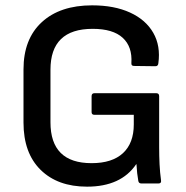

<svg xmlns="http://www.w3.org/2000/svg" viewBox="-20 -687 696 719"><path d="M306 12Q196 12 132 -51Q68 -114 68 -228V-427Q68 -541 136.5 -604Q205 -667 325 -667Q408 -667 467 -640Q526 -613 554 -564Q582 -515 573 -450Q572 -439 562 -439L482 -440Q471 -440 472 -451Q476 -512 439.5 -545.5Q403 -579 327 -579Q169 -579 169 -426V-229Q169 -76 323 -76Q400 -76 440.5 -113.5Q481 -151 481 -221V-257H334Q323 -257 323 -267V-327Q323 -338 334 -338H565Q576 -338 576 -327V-136Q576 -103 577.5 -72Q579 -41 583 -12Q585 0 574 0H509Q500 0 498 -9Q493 -36 491 -72H490Q433 12 306 12Z"/></svg>

Font: Sofia Sans SemiBold
Style: Regular
Weight: 600
Designer: Botio Nikoltchev, Ani Petrova
Foundry: lettersoup
Version: Version 4.101; ttfautohint (v1.8.4.7-5d5b)